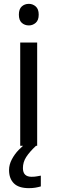

<svg xmlns="http://www.w3.org/2000/svg" viewBox="-20 -757 298 997"><path d="M130 -737Q150 -737 165.5 -723.5Q181 -710 181 -681Q181 -652 165.5 -638.5Q150 -625 130 -625Q108 -625 93 -638.5Q78 -652 78 -681Q78 -710 93 -723.5Q108 -737 130 -737ZM173 -536V0H85V-536ZM99 116Q99 161 144 161Q161 161 172.5 158.5Q184 156 192 155V211Q178 215 163.5 217.5Q149 220 130 220Q77 220 52 195Q27 170 27 126Q27 98 41.5 70.5Q56 43 77.5 21Q99 -1 119 -15L167 0Q133 32 116 58.5Q99 85 99 116Z"/></svg>

Font: Noto Sans
Style: Regular
Weight: 400
Designer: Monotype Design Team
Foundry: Monotype Imaging Inc.
Version: Version 1.902